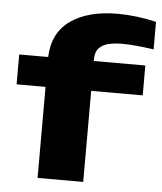

<svg xmlns="http://www.w3.org/2000/svg" viewBox="-52 -768 684 813"><g transform="rotate(5 290.0 -361.0)"><path d="M138 0V-387H15V-514H138Q142 -618 216.5 -670Q291 -722 416 -722Q494 -722 580 -702V-585Q546 -590 510.5 -593.5Q475 -597 446 -597Q416 -597 390 -591.5Q364 -586 348 -569.5Q332 -553 332 -521V-514H551V-387H332V0Z"/></g></svg>

Font: Special Gothic Extended Bold
Style: Regular
Weight: 700
Width: 7
Designer: Alistair McCready
Foundry: Monolith
Version: Version 1.000; ttfautohint (v1.8.4.7-5d5b)